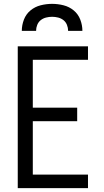

<svg xmlns="http://www.w3.org/2000/svg" viewBox="-20 -975 540 995"><path d="M72 0V-735H436V-665H150V-417H380V-347H150V-70H436V0ZM93 -815Q93 -845 104 -873.5Q115 -902 138 -921Q161 -940 190.5 -947.5Q220 -955 250 -955Q280 -955 309.5 -947.5Q339 -940 362 -921Q385 -902 396 -873.5Q407 -845 407 -815H333Q333 -831 327 -846Q321 -861 309 -870.5Q297 -880 281.5 -884Q266 -888 250 -888Q234 -888 218.5 -884Q203 -880 191 -870.5Q179 -861 173 -846Q167 -831 167 -815Z"/></svg>

Font: Iosevka Term
Style: Regular
Weight: 400
Monospace: yes
Designer: Belleve Invis
Foundry: Belleve Invis
Version: Version 30.0.1